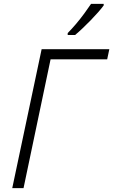

<svg xmlns="http://www.w3.org/2000/svg" viewBox="-20 -967 582 987"><path d="M43 0 194 -714H542L531 -662H240L101 0ZM328 -797Q347 -816 370 -843Q393 -870 413.5 -898Q434 -926 448 -947H513V-939Q502 -924 484.5 -904Q467 -884 446.5 -863Q426 -842 405.5 -822.5Q385 -803 366 -787H328Z"/></svg>

Font: Noto Sans Display Light
Style: Italic
Weight: 300
Italic angle: -12°
Designer: Monotype Design Team
Foundry: Monotype Imaging Inc.
Version: Version 2.003